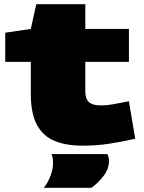

<svg xmlns="http://www.w3.org/2000/svg" viewBox="-20 -685 688 916"><path d="M374 10Q297 10 242 -12Q187 -34 157 -88Q127 -142 127 -237V-390H5V-529L127 -547L153 -665H387V-547H595V-390H387V-249Q387 -213 404.5 -197.5Q422 -182 462 -182Q489 -182 519.5 -187.5Q550 -193 595 -202L625 -23Q558 -8 499 1Q440 10 374 10ZM189 211Q209 186 221 153.5Q233 121 233 94Q233 79 231 68.5Q229 58 226 50H492Q500 65 500 82Q500 122 472.5 156.5Q445 191 416 211Z"/></svg>

Font: Georama Extra Expanded ExtraBold
Style: Regular
Weight: 800
Width: 8
Designer: Jean-Baptiste Levee
Foundry: Production Type
Version: Version 1.000